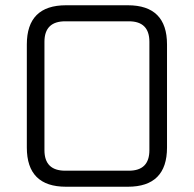

<svg xmlns="http://www.w3.org/2000/svg" viewBox="-20 -710 738 730"><path d="M82 -149V-541Q82 -690 231 -690H466Q615 -690 615 -541V-149Q615 0 466 0H231Q82 0 82 -149ZM149 -139Q149 -61 228 -61H470Q548 -61 548 -139V-551Q548 -629 470 -629H228Q149 -629 149 -551Z"/></svg>

Font: Oxanium ExtraLight Light
Style: Regular
Weight: 300
Version: Version 2.000